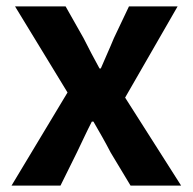

<svg xmlns="http://www.w3.org/2000/svg" viewBox="-20 -580 602 600"><path d="M16 0H169L220 -103C236 -136 251 -169 267 -200H272C290 -169 309 -136 326 -103L388 0H546L371 -275L535 -560H383L336 -461C323 -429 308 -397 295 -366H291C274 -397 257 -429 241 -461L185 -560H27L191 -291Z"/></svg>

Font: Source Han Sans KR
Style: Bold
Weight: 700
Designer: Ryoko NISHIZUKA 西塚涼子 (kana, bopomofo & ideographs); Paul D. Hunt (Latin, Greek & Cyrillic); Sandoll Communications 산돌커뮤니
Foundry: Adobe
Version: Version 2.004;hotconv 1.0.118;makeotfexe 2.5.65603